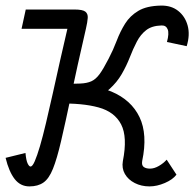

<svg xmlns="http://www.w3.org/2000/svg" viewBox="-71 -652 694 686"><path d="M34 14Q2 14 -18.5 -12.2Q-39 -38.5 -51 -88L20 -105.5Q22.5 -78.5 27.8 -67.8Q33 -57 38 -57Q45 -57 53.2 -76Q61.5 -95 71.8 -129.8Q82 -164.5 93.2 -212Q104.5 -259.5 117.2 -316.5Q130 -373.5 144.2 -437.8Q158.5 -502 174.5 -569.5L195 -618Q224 -618 233.8 -610.5Q243.5 -603 242.5 -588Q241.5 -573 236 -549.5Q203.5 -408.5 182.8 -309.8Q162 -211 147.2 -147.8Q132.5 -84.5 118.2 -49Q104 -13.5 84.2 0.2Q64.5 14 34 14ZM463 14Q434 14 410.5 2Q387 -10 375.2 -30.5Q363.5 -51 368 -76.5H437Q434.5 -61 442.8 -55.2Q451 -49.5 465 -49.5Q480 -49.5 496.5 -59Q513 -68.5 524.5 -81.5L559.5 -28Q546.5 -10.5 518 1.8Q489.5 14 463 14ZM368 -76.5Q385 -162.5 361.8 -207.5Q338.5 -252.5 281 -268.2Q223.5 -284 136.5 -282L152 -352.5Q256.5 -354.5 327.2 -324.8Q398 -295 427.5 -233.5Q457 -172 437 -76.5ZM6 -549 21 -618H195L180 -549ZM136.5 -283 152 -352.5Q191.5 -352.5 215.5 -353.5Q239.5 -354.5 255.2 -361.5Q271 -368.5 284.8 -387.2Q298.5 -406 317 -442Q333.5 -473.5 346 -506.5Q358.5 -539.5 376 -567.5Q393.5 -595.5 423.2 -613.2Q453 -631 503 -632Q540.5 -633 565.5 -613.2Q590.5 -593.5 599.5 -560.5Q608.5 -527.5 596 -487L525.5 -502Q534 -533 528 -547.5Q522 -562 505.5 -561Q471.5 -560 451.2 -544.2Q431 -528.5 417.8 -503Q404.5 -477.5 392.8 -447.2Q381 -417 364 -387.5Q347 -358 319.8 -333.5Q292.5 -309 248.2 -295Q204 -281 136.5 -283Z"/></svg>

Font: Victor Mono Thin
Style: Italic
Weight: 100
Italic angle: -12°
Monospace: yes
Designer: Rune Bjørnerås
Version: Version 1.561;gftools[0.9.30]